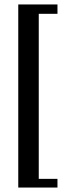

<svg xmlns="http://www.w3.org/2000/svg" viewBox="-20 -757 305 862"><path d="M238 -737V-695H154V46H238V85H62V-737Z"/></svg>

Font: Jaini
Style: Regular
Weight: 400
Designer: Maithili Shingre, Girish Dalvi (Devanagari), Taresh Vohra (Latin)
Foundry: Ek Type
Version: Version 2.000; ttfautohint (v1.8.4.7-5d5b)